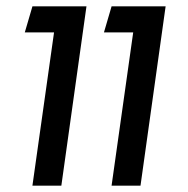

<svg xmlns="http://www.w3.org/2000/svg" viewBox="-20 -584 592 604"><path d="M399 -482H307L331 -564H501L422 0H331ZM150 -482H58L82 -564H252L173 0H82Z"/></svg>

Font: FiraGO
Style: Italic
Weight: 400
Italic angle: -8°
Designer: bBox Type GmbH
Foundry: bBox Type GmbH
Version: Version 1.001